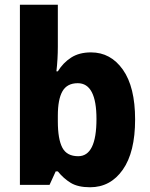

<svg xmlns="http://www.w3.org/2000/svg" viewBox="-20 -780 631 810"><path d="M224 -583Q224 -558 222.5 -531.5Q221 -505 218 -479H224Q246 -515 280 -537Q314 -559 364 -559Q447 -559 498.5 -486Q550 -413 550 -276Q550 -138 498 -64Q446 10 360 10Q309 10 278.5 -8.5Q248 -27 224 -57H215L189 0H64V-760H224ZM308 -429Q263 -429 243.5 -395Q224 -361 224 -292V-268Q224 -193 243 -157Q262 -121 310 -121Q387 -121 387 -278Q387 -429 308 -429Z"/></svg>

Font: Noto Sans Khmer UI SemiCondensed ExtraBold
Style: Regular
Weight: 800
Width: 4
Designer: Danh Hong and the Monotype Design Team
Foundry: Monotype Imaging Inc.
Version: Version 2.002; ttfautohint (v1.8.4.7-5d5b)